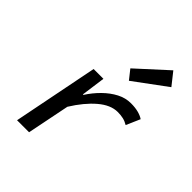

<svg xmlns="http://www.w3.org/2000/svg" viewBox="-219 -914 1039 1039"><g transform="rotate(45 300.0 -394.5)"><path d="M91 0 188 -489H263L244 -351H248Q275 -393 309.5 -427Q344 -461 382.5 -481Q421 -501 462 -501Q495 -501 519.5 -494.5Q544 -488 560 -477L525 -397Q507 -408 488 -412.5Q469 -417 445 -417Q391 -417 336 -370Q281 -323 232 -244L183 0ZM368 -579 326 -632 498 -789 555 -717Z"/></g></svg>

Font: Source Code Pro ExtraLight Medium
Style: Italic
Weight: 500
Italic angle: -11°
Monospace: yes
Version: Version 1.016;hotconv 1.0.116;makeotfexe 2.5.65601